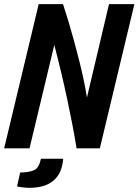

<svg xmlns="http://www.w3.org/2000/svg" viewBox="-33 -713 666 923"><path d="M-13 0 153 -693H270Q283 -654 296.5 -609Q310 -564 323 -516Q336 -468 348 -420.5Q360 -373 369.5 -328Q379 -283 385 -244L491 -693H613L447 0H335Q326 -57 314.5 -116Q303 -175 290 -236.5Q277 -298 261.5 -363Q246 -428 228 -497L109 0ZM108 190Q93 190 74 187.5Q55 185 49 183L64 116H73Q108 115 131 105Q154 95 164 50H271Q267 98 247 129Q227 160 192 175Q157 190 108 190Z"/></svg>

Font: Ubuntu Sans Mono
Style: Bold Italic
Weight: 700
Italic angle: -13.5°
Monospace: yes
Designer: Dalton Maag Ltd
Foundry: Dalton Maag Ltd
Version: Version 1.006